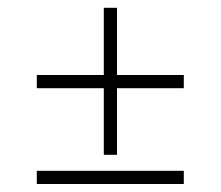

<svg xmlns="http://www.w3.org/2000/svg" viewBox="-20 -460 552 480"><path d="M239.5 -440.5H272.5V-73H239.5ZM72 -272.5H439.5V-239.5H72ZM72 -33H439.5V0H72Z"/></svg>

Font: Newsreader 16pt 16pt Light
Style: Regular
Weight: 300
Version: Version 1.003